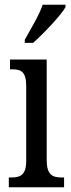

<svg xmlns="http://www.w3.org/2000/svg" viewBox="-20 -786 300 806"><path d="M84 -619V-606H119C167 -649 235 -721 255 -756V-766H159C144 -721 112 -670 84 -619ZM17 0H249V-41H239C200 -41 176 -52 176 -115V-536H22V-495H32C69 -495 90 -484 90 -425V-110C90 -51 65 -41 27 -41H17Z"/></svg>

Font: Noto Serif Sinhala ExtraCondensed
Style: Regular
Weight: 400
Width: 2
Designer: Jelle Bosma - Monotype Design Team
Foundry: Monotype Imaging Inc.
Version: Version 2.007